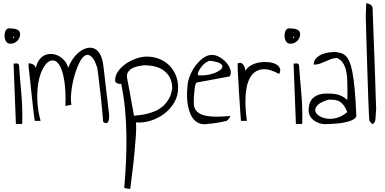

<svg xmlns="http://www.w3.org/2000/svg" viewBox="-20 -779 2423 1208"><path d="M65.4 -378.9Q77.1 -378.9 85.4 -379.9Q93.8 -380.9 99.6 -370.1Q102.5 -326.2 106.4 -280.8Q110.4 -235.4 114.3 -189.5Q118.2 -143.6 119.6 -97.2Q121.1 -50.8 120.1 -6.8Q120.1 -1 117.2 0.5Q114.3 2 108.9 1.5Q103.5 1 96.2 0.5Q88.9 0 80.1 2ZM8.8 -553.7Q8.8 -560.5 9.8 -568.8Q10.7 -577.1 14.2 -584Q17.6 -590.8 22.9 -595.7Q28.3 -600.6 36.1 -600.6Q47.9 -600.6 59.6 -599.6Q71.3 -598.6 82 -595.2Q92.8 -591.8 99.6 -584.5Q106.4 -577.1 106.4 -563.5Q106.4 -540 88.9 -522Q71.3 -503.9 45.9 -503.9Q26.4 -503.9 17.6 -519Q8.8 -534.2 8.8 -553.7ZM65.4 -548.8Q62.5 -548.8 62.5 -543.9Q62.5 -539.1 65.4 -539.1Q69.3 -539.1 69.3 -543.9Q69.3 -548.8 65.4 -548.8Z M160.2 -380.9Q171.9 -380.9 185.5 -375Q199.2 -369.1 205.1 -351.6Q212.9 -384.8 229 -405.3Q245.1 -425.8 266.1 -433.6Q287.1 -441.4 310.1 -439Q333 -436.5 353 -424.8Q373 -413.1 388.2 -394.5Q403.3 -376 409.2 -351.6Q419.9 -381.8 438 -407.7Q456.1 -433.6 478 -451.2Q500 -468.8 523.9 -475.6Q547.9 -482.4 568.8 -475.1Q589.8 -467.8 606 -443.8Q622.1 -419.9 628.9 -375Q630.9 -362.3 633.8 -337.4Q636.7 -312.5 640.1 -281.2Q643.6 -250 647.9 -215.3Q652.3 -180.7 655.8 -149.4Q659.2 -118.2 662.1 -93.3Q665 -68.4 667 -56.6Q667 -46.9 666 -35.2Q665 -23.4 661.6 -15.1Q658.2 -6.8 650.9 -4.4Q643.6 -2 628.9 -12.7Q628.9 -24.4 626 -50.8Q623 -77.1 620.1 -111.8Q617.2 -146.5 612.8 -185.1Q608.4 -223.6 604 -257.8Q599.6 -292 596.7 -318.4Q593.8 -344.7 590.8 -355.5Q576.2 -400.4 560.1 -418Q543.9 -435.5 527.8 -433.6Q511.7 -431.6 497.1 -413.1Q482.4 -394.5 470.7 -366.2Q459 -337.9 448.7 -303.2Q438.5 -268.6 433.1 -234.4Q427.7 -200.2 426.3 -169.9Q424.8 -139.6 429.7 -120.1L391.6 -112.3Q394.5 -206.1 385.3 -266.1Q376 -326.2 359.9 -358.4Q343.8 -390.6 323.2 -397Q302.7 -403.3 282.7 -388.7Q262.7 -374 246.1 -339.8Q229.5 -305.7 221.2 -257.3Q212.9 -209 214.8 -148.4Q216.8 -87.9 235.4 -18.6H198.2Q198.2 -18.6 195.8 -37.1Q193.4 -55.7 189.9 -84.5Q186.5 -113.3 182.6 -149.9Q178.7 -186.5 174.8 -224.1Q170.9 -261.7 167 -296.4Q163.1 -331.1 160.2 -355.5Q160.2 -358.4 160.2 -368.7Q160.2 -378.9 160.2 -380.9Z M742.2 -252.9Q738.3 -250 731.4 -251Q724.6 -252 718.8 -254.4Q712.9 -256.8 708.5 -261.2Q704.1 -265.6 704.1 -271.5Q704.1 -304.7 724.6 -332.5Q745.1 -360.4 775.4 -380.4Q805.7 -400.4 839.8 -411.6Q874 -422.9 902.3 -422.9Q947.3 -422.9 983.9 -407.7Q1020.5 -392.6 1046.4 -366.2Q1072.3 -339.8 1086.4 -304.7Q1100.6 -269.5 1100.6 -229.5Q1101.6 -178.7 1077.6 -136.7Q1053.7 -94.7 1015.1 -64.9Q976.6 -35.2 929.2 -20Q881.8 -4.9 835.9 -8.8Q837.9 26.4 835 71.8Q832 117.2 827.1 170.9Q822.3 224.6 814.9 284.7Q807.6 344.7 799.8 408.2Q799.8 409.2 793.9 409.2Q788.1 409.2 781.7 407.7Q775.4 406.2 769 404.8Q762.7 403.3 761.7 404.3Q768.6 323.2 772.5 240.2Q776.4 157.2 775.4 73.7Q774.4 -9.8 766.6 -91.8Q758.8 -173.8 742.2 -252.9ZM890.6 -368.2Q872.1 -367.2 850.6 -362.8Q829.1 -358.4 812.5 -349.6Q795.9 -340.8 786.1 -326.2Q776.4 -311.5 779.3 -290Q781.2 -280.3 784.7 -261.7Q788.1 -243.2 792.5 -219.7Q796.9 -196.3 801.3 -170.9Q805.7 -145.5 810.1 -122.1Q814.5 -98.6 817.9 -79.6Q821.3 -60.5 823.2 -50.8Q835 -52.7 856.4 -54.7Q877.9 -56.6 902.3 -62.5Q926.8 -68.4 952.6 -78.6Q978.5 -88.9 1001 -107.4Q1023.4 -126 1040.5 -153.8Q1057.6 -181.6 1063.5 -222.7Q1063.5 -260.7 1049.8 -288.1Q1036.1 -315.4 1012.7 -333.5Q989.3 -351.6 957.5 -359.9Q925.8 -368.2 890.6 -368.2Z M1159.2 -229.5Q1159.2 -258.8 1171.9 -294.4Q1184.6 -330.1 1206.5 -360.8Q1228.5 -391.6 1256.3 -412.6Q1284.2 -433.6 1314.5 -433.6Q1331.1 -433.6 1347.2 -426.8Q1363.3 -419.9 1378.4 -408.7Q1393.6 -397.5 1405.8 -383.3Q1418 -369.1 1424.8 -353.5Q1431.6 -337.9 1432.1 -323.2Q1432.6 -308.6 1423.8 -297.9L1217.8 -259.8Q1213.9 -258.8 1210.9 -250.5Q1208 -242.2 1206.1 -229.5Q1204.1 -216.8 1202.6 -201.7Q1201.2 -186.5 1200.2 -172.4Q1199.2 -158.2 1199.2 -147Q1199.2 -135.7 1199.2 -129.9Q1199.2 -102.5 1212.4 -85.4Q1225.6 -68.4 1246.1 -59.6Q1266.6 -50.8 1292.5 -47.9Q1318.4 -44.9 1343.8 -44.9Q1369.1 -44.9 1391.6 -46.9Q1414.1 -48.8 1428.7 -48.8Q1428.7 -44.9 1425.8 -40Q1422.9 -35.2 1418.9 -30.8Q1415 -26.4 1411.1 -22.9Q1407.2 -19.5 1406.2 -18.6Q1398.4 -16.6 1382.3 -13.2Q1366.2 -9.8 1348.1 -6.8Q1330.1 -3.9 1314.5 -2Q1298.8 0 1293 0Q1262.7 5.9 1240.2 -1Q1217.8 -7.8 1202.1 -24.4Q1186.5 -41 1176.8 -64.9Q1167 -88.9 1162.1 -116.2Q1157.2 -143.6 1156.7 -172.9Q1156.2 -202.1 1159.2 -229.5ZM1300.8 -396.5Q1292 -396.5 1277.8 -387.2Q1263.7 -377.9 1251.5 -363.8Q1239.3 -349.6 1231 -333.5Q1222.7 -317.4 1225.6 -305.7Q1251 -302.7 1278.3 -306.6Q1305.7 -310.5 1328.1 -318.8Q1350.6 -327.1 1365.2 -338.4Q1379.9 -349.6 1379.4 -361.3Q1378.9 -373 1360.8 -382.3Q1342.8 -391.6 1300.8 -396.5Z M1475.6 -380.9Q1487.3 -385.7 1496.1 -382.8Q1504.9 -379.9 1510.7 -372.1Q1516.6 -364.3 1519.5 -354Q1522.5 -343.8 1524.4 -334Q1537.1 -355.5 1561 -368.7Q1585 -381.8 1612.3 -386.2Q1639.6 -390.6 1667 -388.2Q1694.3 -385.7 1713.4 -376.5Q1732.4 -367.2 1740.2 -351.1Q1748 -335 1736.3 -313.5Q1710.9 -328.1 1683.1 -336.9Q1655.3 -345.7 1628.9 -342.8Q1602.5 -339.8 1580.1 -322.8Q1557.6 -305.7 1543 -268.6Q1528.3 -231.4 1524.9 -170.4Q1521.5 -109.4 1533.2 -18.6H1496.1Q1496.1 -18.6 1494.6 -34.7Q1493.2 -50.8 1491.7 -77.1Q1490.2 -103.5 1487.8 -135.7Q1485.4 -168 1483.4 -201.2Q1481.4 -234.4 1480 -265.1Q1478.5 -295.9 1476.6 -318.4Q1476.6 -321.3 1476.1 -330.1Q1475.6 -338.9 1475.6 -349.1Q1475.6 -359.4 1475.6 -368.2Q1475.6 -377 1475.6 -380.9Z M1827.1 -378.9Q1838.9 -378.9 1847.2 -379.9Q1855.5 -380.9 1861.3 -370.1Q1864.3 -326.2 1868.2 -280.8Q1872.1 -235.4 1876 -189.5Q1879.9 -143.6 1881.3 -97.2Q1882.8 -50.8 1881.8 -6.8Q1881.8 -1 1878.9 0.5Q1876 2 1870.6 1.5Q1865.2 1 1857.9 0.5Q1850.6 0 1841.8 2ZM1770.5 -553.7Q1770.5 -560.5 1771.5 -568.8Q1772.5 -577.1 1775.9 -584Q1779.3 -590.8 1784.7 -595.7Q1790 -600.6 1797.9 -600.6Q1809.6 -600.6 1821.3 -599.6Q1833 -598.6 1843.8 -595.2Q1854.5 -591.8 1861.3 -584.5Q1868.2 -577.1 1868.2 -563.5Q1868.2 -540 1850.6 -522Q1833 -503.9 1807.6 -503.9Q1788.1 -503.9 1779.3 -519Q1770.5 -534.2 1770.5 -553.7ZM1827.1 -548.8Q1824.2 -548.8 1824.2 -543.9Q1824.2 -539.1 1827.1 -539.1Q1831.1 -539.1 1831.1 -543.9Q1831.1 -548.8 1827.1 -548.8Z M1921.9 -84Q1921.9 -139.6 1952.6 -165Q1983.4 -190.4 2033.2 -190.4Q2052.7 -190.4 2069.8 -189.5Q2086.9 -188.5 2102.5 -184.6Q2118.2 -180.7 2133.3 -172.9Q2148.4 -165 2165 -150.4Q2165 -153.3 2165.5 -162.6Q2166 -171.9 2166 -182.6Q2166 -193.4 2166 -202.6Q2166 -211.9 2166 -215.8Q2165 -233.4 2165 -261.2Q2165 -289.1 2160.6 -318.4Q2156.2 -347.7 2143.1 -374Q2129.9 -400.4 2100.6 -414.1Q2080.1 -414.1 2062.5 -407.2Q2044.9 -400.4 2027.3 -392.6Q2009.8 -384.8 1992.2 -378.4Q1974.6 -372.1 1954.1 -372.1Q1954.1 -396.5 1969.2 -412.6Q1984.4 -428.7 2005.9 -437.5Q2027.3 -446.3 2050.8 -449.2Q2074.2 -452.1 2091.8 -452.1Q2109.4 -449.2 2124.5 -445.3Q2139.6 -441.4 2152.8 -429.7Q2166 -418 2177.2 -394Q2188.5 -370.1 2196.8 -327.1Q2205.1 -284.2 2211.4 -218.3Q2217.8 -152.3 2221.7 -56.6Q2223.6 -43.9 2213.4 -34.7Q2203.1 -25.4 2185.5 -19Q2168 -12.7 2146 -8.3Q2124 -3.9 2101.6 -2Q2079.1 0 2058.6 1Q2038.1 2 2024.4 2Q2006.8 2 1988.8 -3.9Q1970.7 -9.8 1955.6 -21Q1940.4 -32.2 1931.2 -48.3Q1921.9 -64.5 1921.9 -84ZM2048.8 -152.3Q2000 -138.7 1980.5 -119.6Q1960.9 -100.6 1963.4 -83Q1965.8 -65.4 1986.3 -51.3Q2006.8 -37.1 2036.1 -32.7Q2065.4 -28.3 2099.6 -37.6Q2133.8 -46.9 2165 -74.2Q2153.3 -102.5 2141.6 -117.7Q2129.9 -132.8 2116.2 -140.6Q2102.5 -148.4 2085.9 -150.4Q2069.3 -152.3 2048.8 -152.3Z M2284.2 -758.8Q2297.9 -756.8 2308.1 -751.5Q2318.4 -746.1 2324.2 -732.4Q2324.2 -713.9 2325.7 -681.2Q2327.1 -648.4 2328.6 -605.5Q2330.1 -562.5 2332 -512.7Q2334 -462.9 2335.9 -412.1Q2337.9 -361.3 2339.4 -311.5Q2340.8 -261.7 2342.3 -218.8Q2343.8 -175.8 2344.7 -142.6Q2345.7 -109.4 2346.7 -91.8Q2346.7 -89.8 2346.2 -85Q2345.7 -80.1 2345.2 -73.2Q2344.7 -66.4 2344.2 -60.1Q2343.8 -53.7 2343.8 -50.8Q2342.8 -44.9 2342.8 -36.6Q2342.8 -28.3 2340.8 -20.5Q2338.9 -12.7 2334.5 -6.3Q2330.1 0 2320.3 1L2303.7 -19.5Q2302.7 -20.5 2301.3 -56.2Q2299.8 -91.8 2297.4 -148.9Q2294.9 -206.1 2293 -277.8Q2291 -349.6 2288.6 -422.9Q2286.1 -496.1 2284.2 -563.5Q2282.2 -630.9 2281.2 -679.7Q2281.2 -683.6 2281.7 -695.3Q2282.2 -707 2282.7 -719.2Q2283.2 -731.4 2283.7 -742.7Q2284.2 -753.9 2284.2 -758.8Z"/></svg>

Font: Annie Use Your Telescope
Style: Regular
Weight: 400
Designer: Kimberly Geswein
Foundry: Kimberly Geswein
Version: Version 1.002 2001